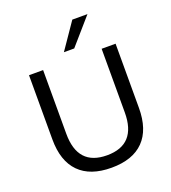

<svg xmlns="http://www.w3.org/2000/svg" viewBox="-165 -1059 1062 1190"><g transform="rotate(-20 365.5 -464.0)"><path d="M366 9Q226 9 153 -65Q80 -139 80 -282V-705H173V-285Q173 -73 366 -73Q559 -73 559 -285V-705H651V-282Q651 -139 578.5 -65Q506 9 366 9ZM332 -765 450 -937H550L400 -765Z"/></g></svg>

Font: Nunito Sans Medium
Style: Regular
Weight: 500
Designer: Vernon Adams
Foundry: Vernon Adams
Version: Version 3.101; ttfautohint (v1.8.4.7-5d5b);gftools[0.9.27]